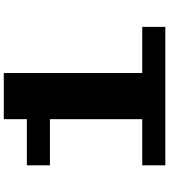

<svg xmlns="http://www.w3.org/2000/svg" viewBox="42 -958 915 1040"><g transform="rotate(-90 500.0 -437.5)"><path d="M375 -875H625V-125H875V0H125V-125H375V-625H125V-750H375Z"/></g></svg>

Font: Dogica
Style: Bold
Weight: 700
Monospace: yes
Designer: Roberto Mocci
Version: Version 001.000